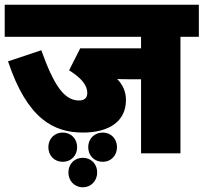

<svg xmlns="http://www.w3.org/2000/svg" viewBox="-20 -642 863 814"><path d="M745 -486H823V-622H0V-486H578V-437H320L273 -344C322 -313 350 -283 350 -248C350 -225 336 -216 315 -216C251 -216 208 -282 155 -429L14 -382C96 -137 208 -80 332 -80C439 -80 514 -125 514 -218C514 -253 501 -282 477 -307C496 -306 518 -306 538 -306H578V8H745ZM354 -18C354 18 380 44 416 44C450 44 476 18 476 -18C476 -54 450 -80 416 -80C380 -80 354 -54 354 -18ZM185 -18C185 18 211 44 246 44C281 44 307 18 307 -18C307 -54 281 -80 246 -80C211 -80 185 -54 185 -18ZM270 89C270 125 296 152 331 152C366 152 392 125 392 89C392 53 366 27 331 27C296 27 270 53 270 89Z"/></svg>

Font: Noto Sans Devanagari UI SemiCondensed Black
Style: Regular
Weight: 900
Width: 4
Designer: Jelle Bosma - Monotype Design Team
Foundry: Monotype Imaging Inc.
Version: Version 2.004